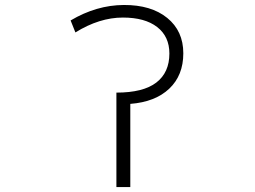

<svg xmlns="http://www.w3.org/2000/svg" viewBox="-20 -761 1040 782"><path d="M510.7 -337.9V1H454.1V-383.8Q563.5 -383.8 616.7 -424.8Q669.9 -465.8 669.9 -543Q669.9 -612.3 620.1 -650.9Q570.3 -689.5 480.5 -689.5Q384.8 -689.5 287.1 -628.9L267.6 -677.7Q373 -740.2 484.4 -740.7Q595.7 -741.2 661.1 -688Q726.6 -634.8 726.6 -543.9Q726.6 -454.1 669.4 -399.9Q612.3 -345.7 510.7 -337.9Z"/></svg>

Font: Gen Shin Gothic Monospace Light
Style: Regular
Weight: 300
Designer: [Source Han Sans]
Ryoko NISHIZUKA  (kana & ideographs); Paul D. Hunt (Latin, Greek & Cyrillic); Wenlong ZHANG  (bopomofo
Version: Version 1.002.20150607